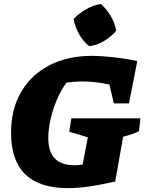

<svg xmlns="http://www.w3.org/2000/svg" viewBox="-20 -958 744 990"><path d="M330 12Q37 12 37 -273Q37 -394 88.5 -483Q140 -572 234 -621Q328 -670 454 -670Q482 -670 521 -667Q560 -664 603.5 -658Q647 -652 688 -643L645 -425H567L544 -522Q509 -530 473 -534Q437 -538 401 -538Q362 -538 323 -532Q296 -496 274.5 -446.5Q253 -397 241 -344.5Q229 -292 229 -246Q229 -106 364 -106Q383 -106 406 -109L433 -250L337 -279L348 -348H704L697 -282Q682 -274 662.5 -267Q643 -260 615 -253L574 -22Q499 -5 440 3.5Q381 12 330 12ZM500 -938Q530 -911 551.5 -874.5Q573 -838 579 -799Q554 -769 516.5 -746.5Q479 -724 440 -720Q410 -743 388.5 -781Q367 -819 359 -860Q386 -888 423 -909.5Q460 -931 500 -938Z"/></svg>

Font: Piazzolla ExtraBold
Style: Italic
Weight: 800
Italic angle: -11.3°
Designer: Juan Pablo del Peral
Foundry: Huerta Tipografica
Version: Version 1.330